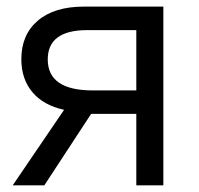

<svg xmlns="http://www.w3.org/2000/svg" viewBox="-20 -555 595 575"><path d="M112.8 0H18.1L171.9 -226.1Q109.9 -239.7 76.9 -279.1Q43.9 -318.4 43.9 -377.9Q43.9 -451.2 93.3 -493.2Q142.6 -535.2 231 -535.2H469.2V0H388.2V-213.9H252.9ZM123 -377Q123 -284.2 257.8 -284.2H388.2V-464.8H241.2Q123 -464.8 123 -377Z"/></svg>

Font: HunimalSansv1.5
Style: Regular
Weight: 400
Foundry: Ascender Corporation
Version: Version 1.10